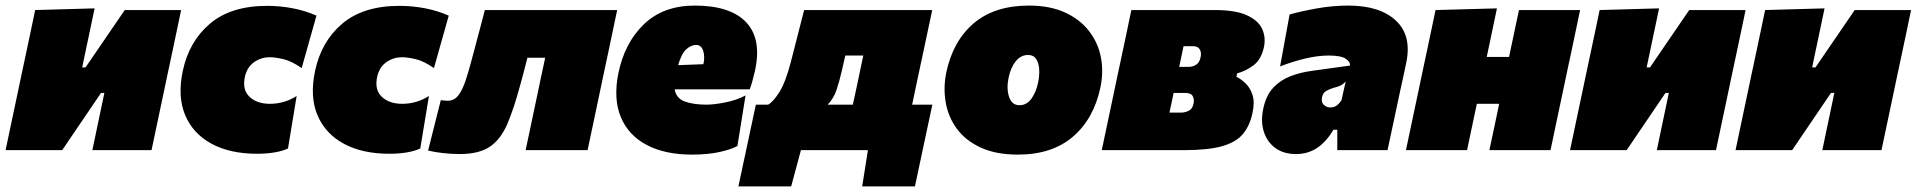

<svg xmlns="http://www.w3.org/2000/svg" viewBox="-38 -538 6868 688"><path d="M-18 0Q-7 -51.5 3.2 -100.5Q13.5 -149.5 27 -213L37.5 -263Q49.5 -318.5 58 -359.2Q66.5 -400 73.8 -434Q81 -468 88 -502L301 -508Q295 -478.5 288.8 -449.8Q282.5 -421 275.5 -386.8Q268.5 -352.5 258.5 -306L256.5 -296.5H268.5L330 -386.5Q349.5 -415 369.5 -444.2Q389.5 -473.5 409 -502H611Q604 -468 596.8 -434Q589.5 -400 581 -359.2Q572.5 -318.5 560.5 -263L550 -213Q536.5 -149.5 526.2 -100.5Q516 -51.5 505 0H293Q303 -48.5 312.5 -93.2Q322 -138 334 -195.5L336 -205H324L265 -118Q245 -89 225 -59.2Q205 -29.5 185 0Z M883 13Q786.5 13 720 -23Q653.5 -59 625.5 -125.5Q597.5 -192 617 -284Q639.5 -390 714.8 -453.5Q790 -517 919 -517Q965.5 -517 1010.2 -508.5Q1055 -500 1096 -482L1043 -294Q1006.5 -319.5 976.8 -326.2Q947 -333 929 -333Q898.5 -333 873.5 -316Q848.5 -299 840 -265Q829 -217 855.8 -191.5Q882.5 -166 929 -166Q981 -166 1025 -194L994 -6Q974 3.5 945.5 8.2Q917 13 883 13Z M1357 13Q1260.5 13 1194 -23Q1127.5 -59 1099.5 -125.5Q1071.5 -192 1091 -284Q1113.5 -390 1188.8 -453.5Q1264 -517 1393 -517Q1439.5 -517 1484.2 -508.5Q1529 -500 1570 -482L1517 -294Q1480.5 -319.5 1450.8 -326.2Q1421 -333 1403 -333Q1372.5 -333 1347.5 -316Q1322.5 -299 1314 -265Q1303 -217 1329.8 -191.5Q1356.5 -166 1403 -166Q1455 -166 1499 -194L1468 -6Q1448 3.5 1419.5 8.2Q1391 13 1357 13Z M1609 14Q1580 14 1549 10.5Q1518 7 1496 1.5L1541.5 -179Q1549 -178 1556 -177.5Q1563 -177 1567 -177Q1590 -177 1604.8 -196.8Q1619.5 -216.5 1630.5 -249.8Q1641.5 -283 1652 -323Q1665 -371 1677 -416.8Q1689 -462.5 1699.5 -502H2173.5Q2166.5 -468 2159.2 -434Q2152 -400 2143.5 -359.2Q2135 -318.5 2123 -263L2112.5 -213Q2099 -149.5 2088.8 -100.5Q2078.5 -51.5 2067.5 0H1845.5Q1856.5 -51.5 1866.8 -100.5Q1877 -149.5 1890.5 -213L1901 -263Q1905 -282.5 1908.8 -299.2Q1912.5 -316 1915.5 -331H1852Q1845.5 -305 1838.8 -280.2Q1832 -255.5 1826.5 -234.5Q1803.5 -149 1780 -94Q1756.5 -39 1717.5 -12.5Q1678.5 14 1609 14Z M2441.5 16Q2345 16 2279.5 -18.5Q2214 -53 2186.8 -118Q2159.5 -183 2177.5 -274Q2199.5 -383.5 2269 -450.8Q2338.5 -518 2451.5 -518Q2580.5 -518 2636.8 -457Q2693 -396 2666.5 -281Q2658 -243 2648.5 -218H2379.5Q2385 -185.5 2416 -174.2Q2447 -163 2493.5 -163Q2520.5 -163 2561 -171Q2601.5 -179 2633.5 -196L2604.5 -15Q2583.5 -3 2541.5 6.5Q2499.5 16 2441.5 16ZM2456.5 -377Q2438.5 -377 2421.2 -361.5Q2404 -346 2392 -304.5L2482.5 -308Q2488.5 -334.5 2481.8 -355.8Q2475 -377 2456.5 -377Z M2608 130Q2615.5 94.5 2623.2 58.2Q2631 22 2638.5 -13Q2646.5 -50 2654.5 -88.2Q2662.5 -126.5 2670.5 -163H2714.5Q2732 -172.5 2754.2 -207Q2776.5 -241.5 2796 -316.5Q2808 -364 2819.8 -409.5Q2831.5 -455 2843.5 -502H3302.5Q3295 -467 3287.8 -433Q3280.5 -399 3272 -358.5Q3263.5 -318 3251.5 -263L3241 -213Q3235.5 -187 3230.5 -163H3303Q3295 -126.5 3287 -88.5Q3279 -50.5 3271 -13.5Q3263.5 21.5 3255.8 58Q3248 94.5 3240.5 130H3051.5L3072 0H2832L2797 130ZM2979 -286Q2969 -243.5 2959.2 -214.8Q2949.5 -186 2928 -163H3018Q3020.5 -174.5 3023.2 -187Q3026 -199.5 3029 -213.5L3039.5 -263Q3044 -285 3048 -303.8Q3052 -322.5 3055.5 -339H2991Q2988 -326 2985 -312.8Q2982 -299.5 2979 -286Z M3609 16Q3531.5 16 3477.2 -8.8Q3423 -33.5 3391.8 -75.2Q3360.5 -117 3351 -170Q3341.5 -223 3353 -279Q3377 -391.5 3451.5 -454.8Q3526 -518 3649 -518Q3724 -518 3777.8 -493.5Q3831.5 -469 3864 -427.2Q3896.5 -385.5 3906.8 -333Q3917 -280.5 3905 -224Q3881 -111.5 3806.2 -47.8Q3731.5 16 3609 16ZM3615 -161Q3641.5 -161 3658.5 -185.2Q3675.5 -209.5 3682 -243Q3687 -267 3685.8 -289.5Q3684.5 -312 3675 -326.5Q3665.5 -341 3646 -341Q3620 -341 3601.8 -318.5Q3583.5 -296 3576 -259Q3568 -220 3578 -190.5Q3588 -161 3615 -161Z M3910 0Q3921 -51.5 3931.2 -100.5Q3941.5 -149.5 3955 -213L3965.5 -263Q3977.5 -318.5 3986 -359.2Q3994.5 -400 4001.8 -434Q4009 -468 4016 -502H4315.5Q4389.5 -502 4430.2 -483.2Q4471 -464.5 4484.8 -434.2Q4498.5 -404 4491 -369Q4481.5 -325 4454 -304.2Q4426.5 -283.5 4395 -275L4392.5 -263Q4409.5 -254.5 4425.8 -238.8Q4442 -223 4450.2 -197.5Q4458.5 -172 4450 -133Q4440.5 -87.5 4416 -58Q4391.5 -28.5 4341.5 -14.2Q4291.5 0 4205.5 0ZM4203 -372.5Q4199 -353 4195.2 -335Q4191.5 -317 4187.5 -298.5H4223Q4236 -298.5 4248 -306Q4260 -313.5 4264 -332Q4268 -349.5 4261.2 -361Q4254.5 -372.5 4237 -372.5ZM4152.5 -134.5H4194Q4208 -134.5 4221.5 -141Q4235 -147.5 4239 -167.5Q4242 -182 4236 -193.5Q4230 -205 4209 -205H4167.5Q4163.5 -185.5 4160 -169.2Q4156.5 -153 4152.5 -134.5Z M4606 14Q4561 14 4531.2 -8.2Q4501.5 -30.5 4490.2 -67.8Q4479 -105 4489 -150Q4499 -196.5 4524.5 -223.8Q4550 -251 4585.8 -264.8Q4621.5 -278.5 4662 -284L4799 -303Q4802 -314.5 4785.2 -326.8Q4768.5 -339 4724 -339Q4684.5 -339 4640 -328.5Q4595.5 -318 4549 -300L4583 -486Q4623 -497.5 4680.2 -507.8Q4737.5 -518 4793 -518Q4907 -518 4964.2 -464Q5021.5 -410 5001 -313Q4995 -285.5 4989.8 -260.2Q4984.5 -235 4979 -211L4974 -187.5Q4965 -145.5 4955.2 -99.2Q4945.5 -53 4934 0H4754V-73H4740Q4715.5 -31 4682.5 -8.5Q4649.5 14 4606 14ZM4728 -153Q4742.5 -153 4751.8 -159.8Q4761 -166.5 4769 -179L4784 -246Q4776 -237 4767 -232.2Q4758 -227.5 4740 -223Q4728 -219.5 4715 -212.5Q4702 -205.5 4699 -188Q4696 -171 4706 -162Q4716 -153 4728 -153Z M5000 0Q5011 -51.5 5021.2 -100.5Q5031.5 -149.5 5045 -213L5055.5 -263Q5067.5 -318.5 5076 -359.2Q5084.5 -400 5091.8 -434Q5099 -468 5106 -502L5326 -508Q5317.5 -467 5309 -426.8Q5300.5 -386.5 5289.5 -334H5369.5Q5380.5 -385.5 5388.5 -424.2Q5396.5 -463 5405 -502H5624Q5617 -468 5609.8 -434Q5602.5 -400 5594 -359.2Q5585.5 -318.5 5573.5 -263L5563 -213Q5549.5 -149.5 5539.2 -100.5Q5529 -51.5 5518 0H5299Q5308 -41.5 5316.2 -80.8Q5324.5 -120 5334 -166H5254Q5244.5 -120 5236 -80.8Q5227.5 -41.5 5219 0Z M5588 0Q5599 -51.5 5609.2 -100.5Q5619.5 -149.5 5633 -213L5643.5 -263Q5655.5 -318.5 5664 -359.2Q5672.5 -400 5679.8 -434Q5687 -468 5694 -502L5907 -508Q5901 -478.5 5894.8 -449.8Q5888.5 -421 5881.5 -386.8Q5874.5 -352.5 5864.5 -306L5862.5 -296.5H5874.5L5936 -386.5Q5955.5 -415 5975.5 -444.2Q5995.5 -473.5 6015 -502H6217Q6210 -468 6202.8 -434Q6195.5 -400 6187 -359.2Q6178.5 -318.5 6166.5 -263L6156 -213Q6142.5 -149.5 6132.2 -100.5Q6122 -51.5 6111 0H5899Q5909 -48.5 5918.5 -93.2Q5928 -138 5940 -195.5L5942 -205H5930L5871 -118Q5851 -89 5831 -59.2Q5811 -29.5 5791 0Z M6181 0Q6192 -51.5 6202.2 -100.5Q6212.5 -149.5 6226 -213L6236.5 -263Q6248.5 -318.5 6257 -359.2Q6265.5 -400 6272.8 -434Q6280 -468 6287 -502L6500 -508Q6494 -478.5 6487.8 -449.8Q6481.5 -421 6474.5 -386.8Q6467.5 -352.5 6457.5 -306L6455.5 -296.5H6467.5L6529 -386.5Q6548.5 -415 6568.5 -444.2Q6588.5 -473.5 6608 -502H6810Q6803 -468 6795.8 -434Q6788.5 -400 6780 -359.2Q6771.5 -318.5 6759.5 -263L6749 -213Q6735.5 -149.5 6725.2 -100.5Q6715 -51.5 6704 0H6492Q6502 -48.5 6511.5 -93.2Q6521 -138 6533 -195.5L6535 -205H6523L6464 -118Q6444 -89 6424 -59.2Q6404 -29.5 6384 0Z"/></svg>

Font: Commissioner Black
Style: Italic
Weight: 900
Italic angle: -12°
Designer: Kostas Bartsokas
Foundry: Kostas Bartsokas
Version: Version 1.000; ttfautohint (v1.8.3)